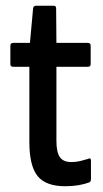

<svg xmlns="http://www.w3.org/2000/svg" viewBox="-20 -639 359 667"><path d="M207 8Q139 8 110.5 -27.5Q82 -63 82 -146V-407H26Q16 -407 16 -416V-480Q16 -490 26 -490H84L95 -610Q96 -619 105 -619H167Q175 -619 175 -610L176 -490H285Q295 -490 295 -480V-416Q295 -407 285 -407H176V-150Q176 -110 188 -93Q200 -76 228 -76Q244 -76 258.5 -79.5Q273 -83 286 -87Q296 -93 296 -80V-17Q296 -7 289 -5Q273 1 252 4.5Q231 8 207 8Z"/></svg>

Font: Sofia Sans Condensed SemiBold
Style: Regular
Weight: 600
Designer: Botio Nikoltchev, Ani Petrova
Foundry: lettersoup
Version: Version 4.101